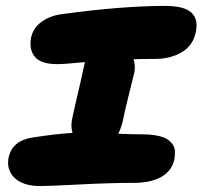

<svg xmlns="http://www.w3.org/2000/svg" viewBox="-20 -665 684 649"><path d="M116.2 -36.1Q58.6 -36.1 30 -63Q1.5 -89.8 8.8 -130.9Q20.5 -189.5 89.8 -200.2Q173.3 -212.9 225.1 -215.8Q218.3 -238.3 224.1 -264.2Q230.5 -295.4 243.9 -352.1Q257.3 -408.7 261.2 -429.2Q261.7 -433.6 267.1 -455.1Q197.3 -448.2 173.8 -448.2Q118.2 -448.2 97.9 -472.9Q77.6 -497.6 85 -537.1Q91.3 -569.8 119.9 -590.8Q148.4 -611.8 189 -617.2Q392.6 -645 537.1 -645Q602.5 -645 626.7 -622.6Q650.9 -600.1 642.1 -557.1Q632.8 -511.2 594.5 -488.5Q556.2 -465.8 502.9 -465.8Q453.1 -465.8 431.2 -464.8Q438.5 -444.8 434.1 -419.9Q431.6 -408.2 417.5 -352.8Q403.3 -297.4 395 -255.9Q390.1 -233.9 379.9 -212.9Q425.8 -210.9 460 -210.9Q489.7 -210.9 511.7 -206.5Q533.7 -202.1 545.4 -194.3Q557.1 -186.5 564.2 -176Q571.3 -165.5 571.3 -153.3Q571.3 -141.1 569.8 -127.9Q561.5 -87.9 525.9 -67.4Q490.2 -46.9 432.1 -46.9Q352.5 -46.9 249.8 -41.5Q147 -36.1 116.2 -36.1Z"/></svg>

Font: Shantell Sans Irregular
Style: Italic
Weight: 800
Italic angle: -11.31°
Designer: Stephen Nixon, Anya Danilova, Shantell Martin
Foundry: Arrow Type
Version: Version 1.006;[9816181b4]